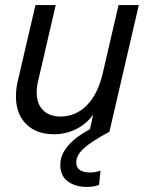

<svg xmlns="http://www.w3.org/2000/svg" viewBox="-20 -520 579 758"><path d="M412 0Q340 39 310.5 66Q281 93 281 121Q281 161 337 161Q354 161 377 154L371 210Q350 218 324 218Q277 218 247.5 196Q218 174 218 130Q218 54 335 -10L348 -68Q322 -31 281 -10.5Q240 10 193 10Q124 10 83.5 -30Q43 -70 43 -139Q43 -170 50 -199L120 -500H200L130 -198Q125 -179 125 -155Q125 -110 150 -85Q175 -60 219 -60Q279 -60 322.5 -104Q366 -148 385 -228L448 -500H528Z"/></svg>

Font: CBA Beacon Sans
Style: Italic
Weight: 400
Italic angle: -13°
Designer: Wei Huang
Foundry: Wei Huang
Version: Version 1.002